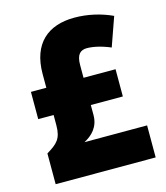

<svg xmlns="http://www.w3.org/2000/svg" viewBox="-109 -809 771 892"><g transform="rotate(-15 276.5 -362.5)"><path d="M332 -725C205 -725 122 -657 122 -510V-444H48V-313H122V-264C122 -198 99 -179 48 -148V0H529V-154H228C266 -174 301 -207 301 -265V-313H455V-444H301V-506C301 -557 321 -573 351 -573C380 -573 419 -565 464 -546L513 -685C459 -710 396 -725 332 -725Z"/></g></svg>

Font: Noto Sans Armenian SemiCondensed Black
Style: Regular
Weight: 900
Width: 4
Designer: Monotype Design Team
Foundry: Monotype Imaging Inc.
Version: Version 2.008